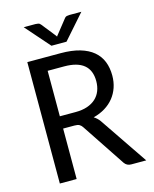

<svg xmlns="http://www.w3.org/2000/svg" viewBox="-121 -899 785 980"><g transform="rotate(-15 271.5 -409.0)"><path d="M71.8 0ZM160.6 -266.6V0H71.8V-641.6H247.6Q306.2 -641.6 348.9 -629.2Q391.6 -616.7 419.2 -593.5Q446.8 -570.3 460 -537.4Q473.1 -504.4 473.1 -463.4Q473.1 -429.7 463.1 -400.4Q453.1 -371.1 434.3 -347.7Q415.5 -324.2 388.2 -307.4Q360.8 -290.5 326.2 -281.7Q334.5 -276.4 341.8 -269.8Q349.1 -263.2 356 -253.9L528.3 0H449.2Q426.3 0 413.6 -18.1L261.7 -246.6Q254.4 -257.3 245.8 -262Q237.3 -266.6 220.2 -266.6ZM160.6 -331.5H244.1Q279.3 -331.5 305.9 -340.6Q332.5 -349.6 350.6 -366.2Q368.7 -382.8 377.7 -406Q386.7 -429.2 386.7 -457Q386.7 -571.8 247.6 -571.8H160.6ZM100.1 -818.4H162.6Q168.5 -818.4 176.3 -816.9Q184.1 -815.4 189.9 -807.6L246.6 -736.3L252.4 -728Q253.4 -730.5 254.9 -732.2Q256.3 -733.9 258.3 -736.3L314.5 -807.1Q320.3 -815.4 328.4 -816.9Q336.4 -818.4 341.8 -818.4H404.8L292 -690.4H212.4Z"/></g></svg>

Font: Carlito
Style: Regular
Weight: 400
Designer: Lukasz Dziedzic
Foundry: tyPoland Lukasz Dziedzic
Version: Version 1.103; Beta1; all basic design good, some composites